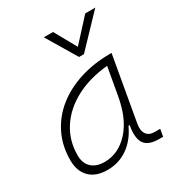

<svg xmlns="http://www.w3.org/2000/svg" viewBox="-185 -897 956 1029"><g transform="rotate(-30 293.0 -382.5)"><path d="M181.6 10.3Q110.8 10.3 72 -27.8Q33.2 -65.9 33.2 -135.3Q33.2 -223.1 68.4 -294.7Q103.5 -366.2 167 -417Q230.5 -467.8 316.4 -495.1Q402.3 -522.5 503.4 -522.5H512.2L442.4 -126Q435.1 -85.4 450.4 -62.7Q465.8 -40 500.5 -40H534.7L526.9 4.9H503.9Q436 4.9 412.8 -29.5Q389.6 -64 402.8 -138.7H395.5Q362.3 -66.9 306.9 -28.3Q251.5 10.3 181.6 10.3ZM189 -34.7Q274.9 -34.7 339.8 -105.5Q404.8 -176.3 427.2 -306.2L457 -474.6Q341.8 -463.4 257.3 -418Q172.9 -372.6 126.5 -300.5Q80.1 -228.5 80.1 -137.7Q80.1 -88.9 108.9 -61.8Q137.7 -34.7 189 -34.7ZM350.6 -590.8 239.7 -776.4H296.9L372.1 -641.1L496.1 -776.4H558.1L380.9 -590.8Z"/></g></svg>

Font: Cascadia Mono ExtraLight
Style: Italic
Weight: 200
Italic angle: -10°
Monospace: yes
Designer: Aaron Bell
Foundry: Saja Typeworks
Version: Version 2404.023; ttfautohint (v1.8.4)